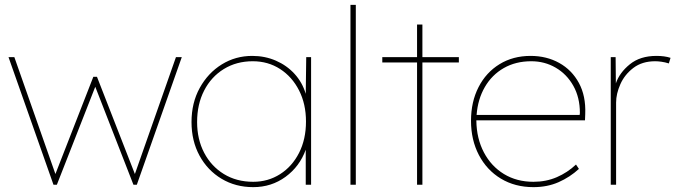

<svg xmlns="http://www.w3.org/2000/svg" viewBox="-20 -760 2779 790"><path d="M200 0 15 -525H39L208 -44L364 -444H379L535 -44L704 -525H728L543 0H529L372 -403L214 0Z M1022 10Q949 10 891.5 -24.5Q834 -59 801 -119.5Q768 -180 768 -258Q768 -337 802 -398.5Q836 -460 892.5 -495Q949 -530 1018 -530Q1070 -530 1115 -510.5Q1160 -491 1192 -456Q1224 -421 1238 -374L1240 -525H1260V0H1238V-144Q1213 -75 1155 -32.5Q1097 10 1022 10ZM1022 -12Q1083 -12 1132.5 -43.5Q1182 -75 1210.5 -131Q1239 -187 1239 -260Q1239 -332 1210.5 -388Q1182 -444 1132.5 -476Q1083 -508 1020 -508Q953 -508 901 -476Q849 -444 820 -387.5Q791 -331 791 -258Q791 -187 820 -131.5Q849 -76 901 -44Q953 -12 1022 -12Z M1422 0V-740H1444V0Z M1696 0V-503H1553V-525H1696V-659H1718V-525H1868V-503H1718V0Z M2175 10Q2099 10 2041 -25Q1983 -60 1950.5 -122Q1918 -184 1918 -263Q1918 -341 1949 -401.5Q1980 -462 2035.5 -496Q2091 -530 2163 -530Q2229 -530 2281 -501Q2333 -472 2362 -418.5Q2391 -365 2388 -291L2387 -265H1940V-263Q1941 -190 1971 -133Q2001 -76 2053.5 -44Q2106 -12 2175 -12Q2227 -12 2271 -31Q2315 -50 2350 -83L2362 -65Q2325 -31 2278.5 -10.5Q2232 10 2175 10ZM2166 -508Q2102 -508 2053 -480Q2004 -452 1975 -402Q1946 -352 1941 -287H2365L2366 -295Q2366 -359 2339 -407Q2312 -455 2266.5 -481.5Q2221 -508 2166 -508Z M2493 0V-525H2513L2514 -417Q2529 -461 2571.5 -495.5Q2614 -530 2681 -530Q2715 -530 2739 -522L2732 -499Q2716 -504 2701.5 -506Q2687 -508 2676 -508Q2622 -508 2586 -480.5Q2550 -453 2532.5 -413.5Q2515 -374 2515 -338V0Z"/></svg>

Font: Lexend Thin
Style: Regular
Weight: 100
Designer: Bonnie Shaver-Troup, Thomas Jockin
Foundry: Lexend
Version: Version 1.007; ttfautohint (v1.8.3)